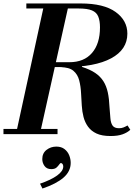

<svg xmlns="http://www.w3.org/2000/svg" viewBox="-21 -774 772 1108"><path d="M71 0 235 -754H377L209 0ZM-1 0V-30H311V0ZM617 11Q567 11 536 -3.5Q505 -18 487 -43Q469 -68 461 -99Q453 -130 451 -164.5Q449 -199 447 -233Q445 -276 436 -310.5Q427 -345 402.5 -365.5Q378 -386 329 -386L452 -392V-388Q499 -373 528.5 -353Q558 -333 575.5 -305.5Q593 -278 601 -241Q609 -204 611 -155Q614 -120 616 -92.5Q618 -65 628.5 -49.5Q639 -34 666 -34Q680 -34 691.5 -38.5Q703 -43 715 -50L731 -25Q714 -9 686.5 1Q659 11 617 11ZM188 -387V-415H379Q464 -415 510 -468.5Q556 -522 556 -616Q556 -654 546 -678.5Q536 -703 509.5 -714Q483 -725 433 -725H131V-754H445Q578 -754 646 -705Q714 -656 714 -580Q714 -488 620.5 -437.5Q527 -387 352 -387ZM224 314 210 286Q274 264 309 238.5Q344 213 344 187Q344 177 339.5 172Q335 167 331 167Q326 167 320.5 175.5Q315 184 305 193Q295 202 275 202Q249 202 236 184Q223 166 223 144Q223 110 247.5 91Q272 72 304 72Q333 72 351.5 86.5Q370 101 378.5 122.5Q387 144 387 166Q387 215 345.5 251Q304 287 224 314Z"/></svg>

Font: Libre Bodoni SemiBold
Style: Italic
Weight: 600
Italic angle: -13°
Version: Version 2.003